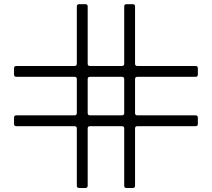

<svg xmlns="http://www.w3.org/2000/svg" viewBox="-20 -728 1040 942"><path d="M48.8 -120.1V-150.9Q48.8 -162.1 60.1 -162.1H345.7Q356.9 -162.1 356.9 -173.3V-339.8Q356.9 -351.1 345.7 -351.1H60.1Q48.8 -351.1 48.8 -362.3V-393.1Q48.8 -404.3 60.1 -404.3H345.7Q356.9 -404.3 356.9 -415.5V-696.3Q356.9 -707.5 368.2 -707.5H398.9Q410.2 -707.5 410.2 -696.3V-415.5Q410.2 -404.3 421.4 -404.3H578.1Q589.4 -404.3 589.4 -415.5V-696.3Q589.4 -707.5 600.6 -707.5H631.3Q642.6 -707.5 642.6 -696.3V-415.5Q642.6 -404.3 653.8 -404.3H939.5Q950.7 -404.3 950.7 -393.1V-362.3Q950.7 -351.1 939.5 -351.1H653.8Q642.6 -351.1 642.6 -339.8V-173.3Q642.6 -162.1 653.8 -162.1H939.5Q950.7 -162.1 950.7 -150.9V-120.1Q950.7 -108.9 939.5 -108.9H653.8Q642.6 -108.9 642.6 -97.7V183.1Q642.6 194.3 631.3 194.3H600.6Q589.4 194.3 589.4 183.1V-97.7Q589.4 -108.9 578.1 -108.9H421.4Q410.2 -108.9 410.2 -97.7V183.1Q410.2 194.3 398.9 194.3H368.2Q356.9 194.3 356.9 183.1V-97.7Q356.9 -108.9 345.7 -108.9H60.1Q48.8 -108.9 48.8 -120.1ZM410.2 -173.3Q410.2 -162.1 421.4 -162.1H578.1Q589.4 -162.1 589.4 -173.3V-339.8Q589.4 -351.1 578.1 -351.1H421.4Q410.2 -351.1 410.2 -339.8Z"/></svg>

Font: UnifrakturMaguntia16
Style: Book
Weight: 400
Designer: j. 'mach' wust, Gerrit Ansmann, Georg Duffner, based on a font by Peter Wiegel, original typeface by Carl Albert Fahrenw
Version: Version 2017-03-19